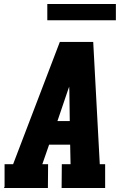

<svg xmlns="http://www.w3.org/2000/svg" viewBox="-20 -946 640 966"><path d="M0 0 3 -7V-120H46L281 -735H449L482 -120H509V0H290L291 -120H335L333 -218H227L193 -120H222L221 0ZM331 -337 329 -490Q329 -495 328.5 -500Q328 -505 328 -510Q326 -505 324.5 -500Q323 -495 321 -490L269 -337ZM218 -844V-926H563V-844Z"/></svg>

Font: Iosevka Etoile Heavy
Style: Italic
Weight: 900
Italic angle: -9°
Designer: Belleve Invis
Foundry: Belleve Invis
Version: Version 22.1.2; ttfautohint (v1.8.4)